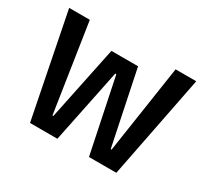

<svg xmlns="http://www.w3.org/2000/svg" viewBox="-123 -764 1007 942"><g transform="rotate(30 381.0 -292.5)"><path d="M138 0 22 -585H139L215 -87H220L307 -506H458L545 -87H550L625 -585H742L627 0H472L385 -419H379L293 0Z"/></g></svg>

Font: Ruda
Style: Bold
Weight: 700
Designer: Mariela Monsalve and Angelina Sanchez
Foundry: Mariela Monsalve and Angelina Sanchez
Version: Version 2.000